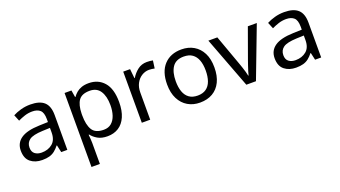

<svg xmlns="http://www.w3.org/2000/svg" viewBox="-63 -1099 3349 1892"><g transform="rotate(-20 1611.5 -153.0)"><path d="M215 10Q142 10 94 -28.5Q46 -67 46 -149Q46 -229 109 -272.5Q172 -316 303 -320L394 -323V-355Q394 -422 365 -448Q336 -474 283 -474Q241 -474 203 -461.5Q165 -449 132 -433L105 -499Q140 -518 188 -531.5Q236 -545 288 -545Q386 -545 433 -502Q480 -459 480 -365V0H416L399 -76H395Q372 -47 347.5 -27.5Q323 -8 291.5 1Q260 10 215 10ZM235 -61Q303 -61 348 -98.5Q393 -136 393 -214V-262L314 -259Q214 -255 175.5 -227Q137 -199 137 -148Q137 -103 164.5 -82Q192 -61 235 -61Z M646 240V-536H718L730 -463H734Q750 -486 772.5 -505Q795 -524 826.5 -535Q858 -546 901 -546Q1000 -546 1060.5 -477Q1121 -408 1121 -269Q1121 -178 1093.5 -115.5Q1066 -53 1016.5 -21.5Q967 10 900 10Q838 10 797.5 -13.5Q757 -37 734 -68H728Q730 -51 732 -25Q734 1 734 20V240ZM887 -63Q936 -63 967.5 -90Q999 -117 1014.5 -163.5Q1030 -210 1030 -270Q1030 -362 994.5 -417Q959 -472 885 -472Q803 -472 769.5 -426Q736 -380 734 -286V-269Q734 -170 766.5 -116.5Q799 -63 887 -63Z M1261 0V-536H1333L1343 -438H1347Q1373 -482 1414 -514Q1455 -546 1511 -546Q1526 -546 1543.5 -544.5Q1561 -543 1574 -540L1563 -459Q1550 -462 1534.5 -464Q1519 -466 1505 -466Q1464 -466 1428 -443.5Q1392 -421 1370.5 -380.5Q1349 -340 1349 -286V0Z M1870 10Q1799 10 1743.5 -22.5Q1688 -55 1656 -117.5Q1624 -180 1624 -269Q1624 -402 1691 -474Q1758 -546 1873 -546Q1946 -546 2001.5 -513.5Q2057 -481 2088.5 -419.5Q2120 -358 2120 -269Q2120 -180 2089.5 -117.5Q2059 -55 2003 -22.5Q1947 10 1870 10ZM1872 -63Q1926 -63 1961 -88Q1996 -113 2012.5 -159.5Q2029 -206 2029 -269Q2029 -333 2012 -378Q1995 -423 1960.5 -447.5Q1926 -472 1871 -472Q1789 -472 1752 -418Q1715 -364 1715 -269Q1715 -206 1731.5 -159.5Q1748 -113 1783 -88Q1818 -63 1872 -63Z M2357 0 2154 -536H2248L2362 -220Q2370 -198 2379 -171Q2388 -144 2395 -119.5Q2402 -95 2405 -78H2409Q2413 -95 2420.5 -120Q2428 -145 2437.5 -172Q2447 -199 2454 -220L2568 -536H2662L2458 0Z M2877 10Q2804 10 2756 -28.5Q2708 -67 2708 -149Q2708 -229 2771 -272.5Q2834 -316 2965 -320L3056 -323V-355Q3056 -422 3027 -448Q2998 -474 2945 -474Q2903 -474 2865 -461.5Q2827 -449 2794 -433L2767 -499Q2802 -518 2850 -531.5Q2898 -545 2950 -545Q3048 -545 3095 -502Q3142 -459 3142 -365V0H3078L3061 -76H3057Q3034 -47 3009.5 -27.5Q2985 -8 2953.5 1Q2922 10 2877 10ZM2897 -61Q2965 -61 3010 -98.5Q3055 -136 3055 -214V-262L2976 -259Q2876 -255 2837.5 -227Q2799 -199 2799 -148Q2799 -103 2826.5 -82Q2854 -61 2897 -61Z"/></g></svg>

Font: Noto Sans Symbols
Style: Regular
Weight: 400
Designer: Monotype Design Team
Foundry: Monotype Imaging Inc.
Version: Version 2.002